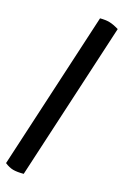

<svg xmlns="http://www.w3.org/2000/svg" viewBox="-139 -795 679 1055"><g transform="rotate(15 201.0 -267.0)"><path d="M109 200Q70 200 47 193.5Q24 187 0 168L293 -734Q325 -734 348 -727.5Q371 -721 402 -702Z"/></g></svg>

Font: Petrona Black
Style: Italic
Weight: 900
Italic angle: -9°
Designer: Ringo R. Seeber
Foundry: Ringo R. Seeber
Version: Version 2.001; ttfautohint (v1.8.3)